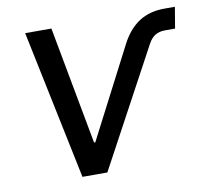

<svg xmlns="http://www.w3.org/2000/svg" viewBox="-65 -608 734 679"><g transform="rotate(-10 302.0 -268.0)"><path d="M178.2 0 66.9 -535.6H161.1L239.7 -112.3H244.1L412.1 -437.5Q438 -486.8 475.8 -511.2Q513.7 -535.6 566.9 -535.6H604.5L591.8 -459.5H554.7Q535.2 -459.5 520.8 -450.9Q506.3 -442.4 495.6 -422.9L267.6 0Z"/></g></svg>

Font: Inter 20pt
Style: Italic
Weight: 400
Italic angle: -9.3988°
Version: Version 4.001;git-66647c0bb